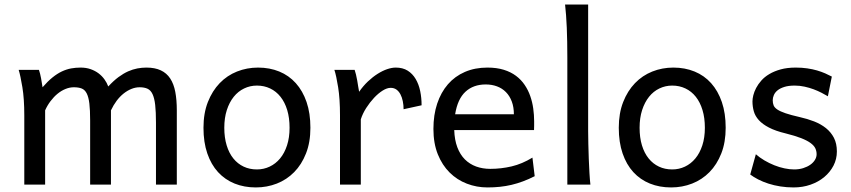

<svg xmlns="http://www.w3.org/2000/svg" viewBox="-20 -801 3692 833"><path d="M461.4 0H371.1V-278.3Q371.1 -323.7 367.7 -351.8Q364.3 -379.9 356.2 -395.8Q348.1 -411.6 334.5 -417Q320.8 -422.4 300.3 -422.4Q282.2 -422.4 264.2 -415Q246.1 -407.7 229.7 -394.3Q213.4 -380.9 199.5 -362.5Q185.5 -344.2 175.8 -322.3V0H85.4V-300.3Q85.4 -372.6 77.1 -422.6Q68.8 -472.7 61 -498H148.9Q154.3 -482.4 158.2 -461.2Q162.1 -439.9 164.6 -422.4Q187 -448.2 207.5 -464.8Q228 -481.4 248.3 -491Q268.6 -500.5 288.6 -504.2Q308.6 -507.8 329.6 -507.8Q353.5 -507.8 373 -501Q392.6 -494.1 407.5 -482.9Q422.4 -471.7 433.1 -456.8Q443.8 -441.9 449.7 -425.8Q472.7 -450.7 494.1 -466.6Q515.6 -482.4 536.1 -491.5Q556.6 -500.5 576.4 -504.2Q596.2 -507.8 615.2 -507.8Q652.3 -507.8 677.7 -495.8Q703.1 -483.9 718.5 -460.4Q733.9 -437 740.5 -402.3Q747.1 -367.7 747.1 -322.3V0H656.7V-268.6Q656.7 -315.9 653.3 -345.7Q649.9 -375.5 641.8 -392.6Q633.8 -409.7 620.1 -416Q606.4 -422.4 585.9 -422.4Q567.9 -422.4 550.3 -415.3Q532.7 -408.2 516.4 -395.3Q500 -382.3 486.1 -363.8Q472.2 -345.2 461.4 -322.3Z M953.1 -246.6Q953.1 -204.1 963.4 -170.4Q973.6 -136.7 992.4 -113.5Q1011.2 -90.3 1037.1 -78.1Q1063 -65.9 1094.7 -65.9Q1124 -65.9 1149.9 -78.1Q1175.8 -90.3 1195.1 -113.5Q1214.4 -136.7 1225.3 -170.4Q1236.3 -204.1 1236.3 -246.6Q1236.3 -289.6 1226.1 -323.5Q1215.8 -357.4 1197 -381.1Q1178.2 -404.8 1152.1 -417.2Q1126 -429.7 1094.7 -429.7Q1064.9 -429.7 1039.1 -417.2Q1013.2 -404.8 994.1 -381.1Q975.1 -357.4 964.1 -323.5Q953.1 -289.6 953.1 -246.6ZM862.8 -246.6Q862.8 -309.6 881.8 -358.2Q900.9 -406.7 933.1 -440.2Q965.3 -473.6 1008.3 -490.7Q1051.3 -507.8 1099.6 -507.8Q1149.9 -507.8 1191.7 -490.7Q1233.4 -473.6 1263.4 -440.2Q1293.5 -406.7 1310.1 -358.2Q1326.7 -309.6 1326.7 -246.6Q1326.7 -183.6 1307.6 -135.3Q1288.6 -86.9 1256.3 -54.2Q1224.1 -21.5 1181.2 -4.6Q1138.2 12.2 1089.8 12.2Q1039.6 12.2 997.8 -4.6Q956.1 -21.5 926 -54.2Q896 -86.9 879.4 -135.3Q862.8 -183.6 862.8 -246.6Z M1455.1 0V-300.3Q1455.1 -372.6 1447 -422.6Q1439 -472.7 1430.7 -498H1518.6Q1521.5 -490.2 1524.4 -477.8Q1527.3 -465.3 1529.8 -451.7Q1532.2 -438 1534.2 -424.8L1538.1 -402.8Q1555.7 -428.2 1576.4 -447.8Q1597.2 -467.3 1618.4 -480.7Q1639.6 -494.1 1659.9 -501Q1680.2 -507.8 1696.8 -507.8Q1727.5 -507.8 1748.8 -494.4Q1770 -481 1783.4 -458.3Q1796.9 -435.5 1803 -406Q1809.1 -376.5 1809.1 -344.2L1731 -327.1Q1731 -345.2 1727.5 -362.1Q1724.1 -378.9 1717.3 -391.8Q1710.4 -404.8 1700 -412.4Q1689.5 -419.9 1674.8 -419.9Q1659.2 -419.9 1640.1 -408Q1621.1 -396 1602.8 -376.5Q1584.5 -356.9 1568.8 -332.5Q1553.2 -308.1 1545.4 -283.2V0Z M1950.7 -236.8Q1952.1 -193.8 1964.1 -162.1Q1976.1 -130.4 1996.8 -109.6Q2017.6 -88.9 2045.7 -78.6Q2073.7 -68.4 2106.9 -68.4Q2154.3 -68.4 2199.7 -79.1Q2245.1 -89.8 2290 -117.2L2299.8 -36.6Q2273.9 -23.4 2249 -14.2Q2224.1 -4.9 2199.2 1Q2174.3 6.8 2148.7 9.5Q2123 12.2 2094.7 12.2Q2047.9 12.2 2005.4 -4.2Q1962.9 -20.5 1930.7 -52.5Q1898.4 -84.5 1879.4 -131.8Q1860.4 -179.2 1860.4 -241.7Q1860.4 -302.2 1876.7 -351.3Q1893.1 -400.4 1923.3 -435.3Q1953.6 -470.2 1997.1 -489Q2040.5 -507.8 2094.7 -507.8Q2134.8 -507.8 2165.5 -498.3Q2196.3 -488.8 2218.8 -471.9Q2241.2 -455.1 2256.3 -432.6Q2271.5 -410.2 2280.5 -384.3Q2289.6 -358.4 2293.5 -330.3Q2297.4 -302.2 2297.4 -274.9V-255.9Q2297.4 -243.7 2296.9 -236.8ZM2087.4 -434.6Q2033.7 -434.6 1999.5 -403.1Q1965.3 -371.6 1954.6 -305.2H2209.5Q2209.5 -336.4 2200.4 -360.6Q2191.4 -384.8 2175 -401.4Q2158.7 -418 2136.2 -426.3Q2113.8 -434.6 2087.4 -434.6Z M2531.7 -231.9Q2531.7 -208.5 2532.5 -176.8Q2533.2 -145 2534.4 -112.3Q2535.6 -79.6 2537.4 -49.8Q2539.1 -20 2541.5 0H2441.4V-551.8Q2441.4 -623 2439 -680.9Q2436.5 -738.8 2431.6 -781.2H2531.7Z M2754.9 -246.6Q2754.9 -204.1 2765.1 -170.4Q2775.4 -136.7 2794.2 -113.5Q2813 -90.3 2838.9 -78.1Q2864.7 -65.9 2896.5 -65.9Q2925.8 -65.9 2951.7 -78.1Q2977.5 -90.3 2996.8 -113.5Q3016.1 -136.7 3027.1 -170.4Q3038.1 -204.1 3038.1 -246.6Q3038.1 -289.6 3027.8 -323.5Q3017.6 -357.4 2998.8 -381.1Q2980 -404.8 2953.9 -417.2Q2927.7 -429.7 2896.5 -429.7Q2866.7 -429.7 2840.8 -417.2Q2814.9 -404.8 2795.9 -381.1Q2776.9 -357.4 2765.9 -323.5Q2754.9 -289.6 2754.9 -246.6ZM2664.6 -246.6Q2664.6 -309.6 2683.6 -358.2Q2702.6 -406.7 2734.9 -440.2Q2767.1 -473.6 2810.1 -490.7Q2853 -507.8 2901.4 -507.8Q2951.7 -507.8 2993.4 -490.7Q3035.2 -473.6 3065.2 -440.2Q3095.2 -406.7 3111.8 -358.2Q3128.4 -309.6 3128.4 -246.6Q3128.4 -183.6 3109.4 -135.3Q3090.3 -86.9 3058.1 -54.2Q3025.9 -21.5 2982.9 -4.6Q2939.9 12.2 2891.6 12.2Q2841.3 12.2 2799.6 -4.6Q2757.8 -21.5 2727.8 -54.2Q2697.8 -86.9 2681.2 -135.3Q2664.6 -183.6 2664.6 -246.6Z M3571.8 -383.3Q3559.6 -390.6 3543.9 -398.7Q3528.3 -406.7 3510 -413.6Q3491.7 -420.4 3470.9 -425Q3450.2 -429.7 3427.7 -429.7Q3400.9 -429.7 3382.6 -423.8Q3364.3 -418 3353.3 -408.9Q3342.3 -399.9 3337.4 -388.4Q3332.5 -377 3332.5 -366.2Q3332.5 -353.5 3336.4 -343.8Q3340.3 -334 3352.8 -325.7Q3365.2 -317.4 3388.2 -309.6Q3411.1 -301.8 3449.7 -293Q3482.9 -285.6 3512.2 -274.2Q3541.5 -262.7 3563.5 -245.1Q3585.4 -227.5 3598.1 -202.9Q3610.8 -178.2 3610.8 -144Q3610.8 -110.8 3596.2 -82.5Q3581.5 -54.2 3556.2 -33Q3530.8 -11.7 3496.6 0.2Q3462.4 12.2 3422.9 12.2Q3393.1 12.2 3365.5 7.8Q3337.9 3.4 3313.7 -4.4Q3289.6 -12.2 3269.5 -22.5Q3249.5 -32.7 3234.9 -43.9L3259.3 -131.8Q3275.9 -117.2 3296.6 -105Q3317.4 -92.8 3339.4 -84Q3361.3 -75.2 3383.5 -70.6Q3405.8 -65.9 3425.3 -65.9Q3446.8 -65.9 3464.6 -71.5Q3482.4 -77.1 3495.4 -86.2Q3508.3 -95.2 3515.6 -107.2Q3522.9 -119.1 3522.9 -131.8Q3522.9 -145.5 3517.3 -157.5Q3511.7 -169.4 3496.8 -180.4Q3481.9 -191.4 3455.8 -201.7Q3429.7 -211.9 3388.7 -222.2Q3344.2 -232.9 3316.2 -247.6Q3288.1 -262.2 3272.2 -279.8Q3256.3 -297.4 3250.5 -317.9Q3244.6 -338.4 3244.6 -361.3Q3244.6 -372.6 3248.3 -387.7Q3252 -402.8 3260.5 -419.2Q3269 -435.5 3283 -451.4Q3296.9 -467.3 3317.9 -479.7Q3338.9 -492.2 3367.2 -500Q3395.5 -507.8 3432.6 -507.8Q3459 -507.8 3482.2 -504.4Q3505.4 -501 3524.7 -495.4Q3543.9 -489.7 3560.1 -482.7Q3576.2 -475.6 3588.9 -468.8Z"/></svg>

Font: Andika CyrE
Style: Regular
Weight: 400
Designer: Victor Gaultney, Annie Olsen, Julie Remington, Don Collingsworth, Eric Hays, Becca Hirsbrunner
Foundry: SIL International
Version: Version 5.000